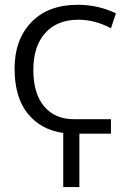

<svg xmlns="http://www.w3.org/2000/svg" viewBox="-20 -550 561 790"><path d="M299.8 -530.3Q383.8 -530.3 457 -495.1L436.5 -433.6Q371.1 -468.8 302.7 -468.8Q214.8 -468.8 166 -414.1Q117.2 -359.4 117.2 -262.2Q117.2 -165 161.6 -112.3Q206.1 -59.6 283.2 -59.6H436.5V0H306.6V219.7H240.2V-2.9Q148.4 -15.6 94.2 -82.5Q40 -149.4 40 -268.1Q40 -386.7 108.9 -458.5Q177.7 -530.3 299.8 -530.3Z"/></svg>

Font: GenEi M Gothic v2 Regular
Style: Regular
Weight: 400
Version: Version 2.0